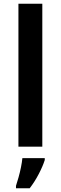

<svg xmlns="http://www.w3.org/2000/svg" viewBox="-20 -780 323 1021"><path d="M205 0H78V-760H205ZM218 71Q208 103 186.5 144.5Q165 186 138 221H65V208Q71 190 78.5 163.5Q86 137 91.5 109.5Q97 82 99 61H218Z"/></svg>

Font: Noto Sans Canadian Aboriginal SemiBold
Style: Regular
Weight: 600
Designer: Monotype Design Team, Typotheque's Kevin King
Foundry: Monotype Imaging Inc.
Version: Version 2.004; ttfautohint (v1.8.4.7-5d5b)